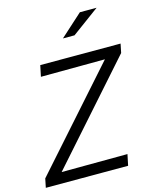

<svg xmlns="http://www.w3.org/2000/svg" viewBox="-135 -1029 909 1120"><g transform="rotate(-15 319.5 -469.0)"><path d="M0 0 11 -54 527 -635 140 -633 154 -700H639L628 -646L113 -65L511 -67L497 0ZM322 -816 457 -938H558L392 -816Z"/></g></svg>

Font: Red Hat Mono
Style: Italic
Weight: 300
Italic angle: -12°
Monospace: yes
Designer: Pentagram, MCKL
Foundry: Pentagram, MCKL
Version: Version 1.023